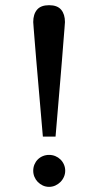

<svg xmlns="http://www.w3.org/2000/svg" viewBox="-20 -707 378 739"><path d="M230 -622.1Q230 -619.1 228.3 -598.4Q226.6 -577.6 224.1 -546.1Q221.7 -514.6 218.5 -475.3Q215.3 -436 211.9 -395.5Q203.6 -300.3 193.8 -181.2H145Q134.8 -300.3 126.5 -395.5Q123 -436 119.6 -475.3Q116.2 -514.6 113.8 -546.1Q111.3 -577.6 109.6 -598.4Q107.9 -619.1 107.9 -622.1Q107.9 -652.3 122.6 -669.7Q137.2 -687 168.9 -687Q200.7 -687 215.3 -669.7Q230 -652.3 230 -622.1ZM231 -49.8Q231 -37.6 226.1 -26.4Q221.2 -15.1 212.6 -6.6Q204.1 2 192.9 7.1Q181.6 12.2 168.9 12.2Q156.2 12.2 145 7.1Q133.8 2 125.5 -6.6Q117.2 -15.1 112.5 -26.4Q107.9 -37.6 107.9 -49.8Q107.9 -62.5 112.5 -73.7Q117.2 -85 125.5 -93.3Q133.8 -101.6 145 -106.2Q156.2 -110.8 168.9 -110.8Q181.6 -110.8 192.9 -106.2Q204.1 -101.6 212.6 -93.3Q221.2 -85 226.1 -73.7Q231 -62.5 231 -49.8Z"/></svg>

Font: Tagmukay Beta
Style: Regular
Weight: 400
Designer: Peter Martin
Foundry: SIL International
Version: Version 2.000; dev 82b92eM